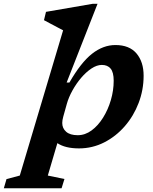

<svg xmlns="http://www.w3.org/2000/svg" viewBox="-134 -764 802 1004"><path d="M214.5 -332.5H229Q289 -437 347.2 -482.8Q405.5 -528.5 469.5 -528.5Q542.5 -528.5 579.8 -484.5Q617 -440.5 617 -368Q617 -294 591 -225.8Q565 -157.5 518.5 -104Q472 -50.5 410.5 -19.2Q349 12 279 12Q207 12 166 -15.5L116 154L203 172L188 220.5H-114L-100 172.5L-30.5 154L196 -605.5Q187 -610 168.8 -619.8Q150.5 -629.5 130.2 -640.2Q110 -651 96 -658.5L106.5 -702L350 -744H376ZM196.5 -153Q191.5 -134.5 191.5 -121Q191.5 -93 212 -75Q232.5 -57 272.5 -57Q311 -57 345 -82Q379 -107 405 -148.8Q431 -190.5 445.8 -241Q460.5 -291.5 460.5 -342Q460.5 -386 444.5 -405.2Q428.5 -424.5 398.5 -424.5Q372.5 -424.5 344.2 -405.8Q316 -387 290.2 -356.8Q264.5 -326.5 244.8 -290.8Q225 -255 215.5 -221Z"/></svg>

Font: Newsreader Caption SemiBold
Style: Italic
Weight: 600
Italic angle: -17°
Designer: Hugues Gentile
Foundry: Production Type
Version: Version 1.001